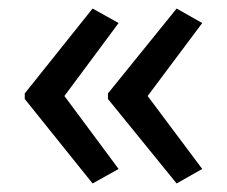

<svg xmlns="http://www.w3.org/2000/svg" viewBox="-20 -489 531 450"><path d="M38 -270 197 -469 258 -435 131 -264 258 -93 197 -59 38 -257ZM233 -270 394 -469 454 -435 326 -264 454 -93 394 -59 233 -257Z"/></svg>

Font: Noto Sans Gurmukhi UI SemiCondensed
Style: Regular
Weight: 400
Width: 4
Designer: Jelle Bosma - Monotype Design Team
Foundry: Monotype Imaging Inc.
Version: Version 2.004; ttfautohint (v1.8.4.7-5d5b)